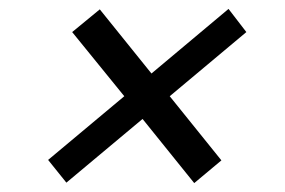

<svg xmlns="http://www.w3.org/2000/svg" viewBox="-20 -512 640 431"><path d="M129 -102 300 -245 416 -101 477 -152 361 -296 533 -440 493 -492 320 -347 204 -491 142 -440 259 -296 88 -153Z"/></svg>

Font: Uncut Sans
Style: Italic
Weight: 400
Italic angle: -11°
Designer: Kasper Nordkvist
Foundry: UNCUT.wtf
Version: Version 1.304;Glyphs 3.2 (3246)